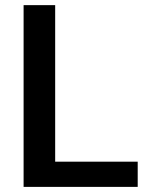

<svg xmlns="http://www.w3.org/2000/svg" viewBox="-20 -731 581 751"><path d="M195.8 -98.6H518.6V0H72.3V-710.9H195.8Z"/></svg>

Font: Vazir Medium
Style: Medium
Weight: 500
Designer: Saber Rastikerdar
Foundry: Saber Rastikerdar
Version: Version 30.0.0